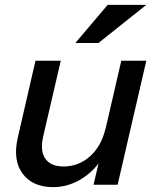

<svg xmlns="http://www.w3.org/2000/svg" viewBox="-20 -760 636 790"><path d="M199 10Q114 10 73 -45.5Q32 -101 53 -193L126 -510H230L158 -200Q144 -139 166.5 -107Q189 -75 241 -75Q303 -75 350 -116.5Q397 -158 414 -231L399 -107Q364 -52 310.5 -21Q257 10 199 10ZM365 0 393 -120H389L479 -510H582L464 0ZM385 -583H290L423 -740H582Z"/></svg>

Font: Instrument Sans Medium
Style: Italic
Weight: 500
Italic angle: -13°
Designer: Rodrigo Fuenzalida
Foundry: fragTYPE
Version: Version 1.000;gftools[0.9.28]